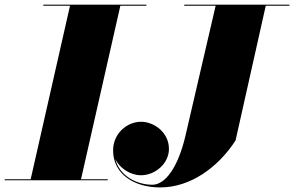

<svg xmlns="http://www.w3.org/2000/svg" viewBox="-65 -770 1256 820"><path d="M-45 -4.5V0H395V-4.5H281L449 -745.5H560V-750H120V-745.5H234L66 -4.5ZM722 -750V-745.5H856L727 -190C696 -57.5 642 19 585.5 19C520 19 446 -17.5 427 -91.5C445.5 -52 491 -21.5 537.5 -21.5C597 -21.5 656.5 -71 656.5 -134C656.5 -205 592.5 -250 537.5 -250C477 -250 418 -199.5 418 -127.5C418 -27.5 507 30.5 619 30.5C748 30.5 866 -54.5 941 -170L1070 -745.5H1171V-750Z"/></svg>

Font: Bodoni* 36pt Fatface
Style: Italic
Weight: 900
Italic angle: -13°
Version: Version 2.3